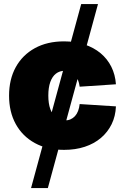

<svg xmlns="http://www.w3.org/2000/svg" viewBox="-20 -748 632 972"><path d="M137.2 204.1 391.1 -727.5H476.1L222.2 204.1ZM304.2 10.7Q219.2 10.7 156.5 -23.7Q93.8 -58.1 59.8 -119.9Q25.9 -181.6 25.9 -263.7Q25.9 -346.2 59.8 -408Q93.8 -469.7 156.5 -504.2Q219.2 -538.6 304.2 -538.6Q360.8 -538.6 407.7 -522.9Q454.6 -507.3 489 -478.8Q523.4 -450.2 543.5 -410.2Q563.5 -370.1 566.9 -321.3L383.3 -309.1Q380.9 -328.1 374.8 -343Q368.7 -357.9 359.1 -368.4Q349.6 -378.9 336.7 -384.3Q323.7 -389.6 307.6 -389.6Q281.7 -389.6 263.2 -375.2Q244.6 -360.8 234.6 -332.8Q224.6 -304.7 224.6 -264.2Q224.6 -224.1 234.6 -196Q244.6 -168 263.4 -153.1Q282.2 -138.2 307.6 -138.2Q323.7 -138.2 336.7 -143.8Q349.6 -149.4 359.4 -159.9Q369.1 -170.4 375.2 -186Q381.3 -201.7 383.3 -221.2L566.9 -209.5Q564.9 -159.7 545.2 -119.4Q525.4 -79.1 491 -49.8Q456.5 -20.5 409.2 -4.9Q361.8 10.7 304.2 10.7Z"/></svg>

Font: Inter 24pt Black
Style: Regular
Weight: 900
Designer: Rasmus Andersson
Foundry: rsms
Version: Version 4.001;git-66647c0bb